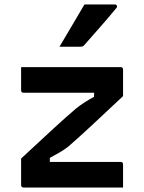

<svg xmlns="http://www.w3.org/2000/svg" viewBox="-20 -835 640 855"><path d="M74 -536H517Q528 -536 528 -525V-407Q445 -329 388.5 -276.5Q332 -224 285 -183Q266 -168 246 -156.5Q226 -145 202 -132V-114H517Q528 -114 528 -103V0H85Q74 0 74 -11V-129Q160 -209 216.5 -261Q273 -313 320 -353Q338 -367 356.5 -379Q375 -391 399 -404V-422H85Q74 -422 74 -433ZM356 -815H492Q498 -815 500.5 -809.5Q503 -804 498 -799Q474 -770 452.5 -745Q431 -720 408 -694Q385 -668 356 -635Q350 -627 339 -627H245Q272 -673 300 -720Q328 -767 356 -815Z"/></svg>

Font: Recursive Mn Lnr St SmB
Style: Regular
Weight: 600
Monospace: yes
Version: Version 1.079;hotconv 1.0.112;makeotfexe 2.5.65598; ttfautoh